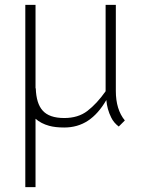

<svg xmlns="http://www.w3.org/2000/svg" viewBox="-20 -509 584 789"><path d="M126 -489V-146H127Q129 -84 155 -55Q182 -24 244 -24Q301 -24 339 -53Q378 -83 414 -134V-489H456V-135Q456 -59 493 -14L468 11Q447 -5 437 -26Q420 -60 417 -98Q384 -41 341.5 -13Q299 15 244 15Q207 15 182 8Q149 -1 126 -21V260H84V-489Z"/></svg>

Font: Bellota Light
Style: Regular
Weight: 300
Designer: Kemie Guaida
Foundry: Kemie Guaida
Version: Version 4.001